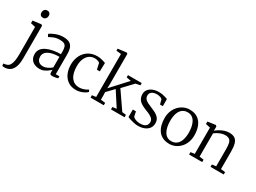

<svg xmlns="http://www.w3.org/2000/svg" viewBox="-69 -1664 3666 2753"><g transform="rotate(30 1764.5 -288.0)"><path d="M42 242.5Q36.5 243 25 242.8Q13.5 242.5 2.8 241.5Q-8 240.5 -11 239L-14.5 201Q-7 201.5 9 199Q25 196.5 42 190Q71 179.5 87.5 150.2Q104 121 111 76Q118 31 118 -26.5L117 -479.5L39.5 -497.5V-540.5L173 -558H178L195.5 -543.5V-1Q195.5 58.5 185 103Q174.5 147.5 154.5 177.5Q134.5 207.5 106 223.5Q77.5 239.5 42 242.5ZM146.5 -650Q120 -650 106 -665.8Q92 -681.5 92 -707Q92 -732 107.5 -752Q123 -772 153 -772H154Q180 -772 194.2 -756Q208.5 -740 208.5 -715Q208.5 -689.5 193 -669.8Q177.5 -650 147.5 -650Z M468.5 10.5Q425.5 10.5 388.5 -5.5Q351.5 -21.5 328.5 -55.5Q305.5 -89.5 305.5 -142.5Q305.5 -194 334.2 -229Q363 -264 410.8 -285.2Q458.5 -306.5 516.5 -316.5Q574.5 -326.5 634 -327V-370.5Q634 -418.5 624.2 -446.2Q614.5 -474 589.5 -486.2Q564.5 -498.5 519 -498.5Q462 -498.5 418.2 -479.8Q374.5 -461 349.5 -446.5L328.5 -487Q339 -496.5 371 -513.8Q403 -531 447 -545Q491 -559 538 -559Q603 -559 641.2 -539.8Q679.5 -520.5 696.2 -478.5Q713 -436.5 713 -369V-41.5H773.5V-7.5Q762.5 -4.5 747.2 -1Q732 2.5 715 5Q698 7.5 683 7.5Q661.5 7.5 651 0.5Q640.5 -6.5 640.5 -34.5V-72Q628.5 -60.5 603.8 -40.8Q579 -21 544.8 -5.2Q510.5 10.5 468.5 10.5ZM497 -46Q529 -46 566.8 -63.8Q604.5 -81.5 634 -108V-283.5Q555 -283 501.2 -266.5Q447.5 -250 420 -220.8Q392.5 -191.5 392.5 -152.5Q392.5 -114 406.5 -90.5Q420.5 -67 444 -56.5Q467.5 -46 497 -46Z M1075 11Q996 11 941.8 -25.8Q887.5 -62.5 859.5 -125.5Q831.5 -188.5 831 -267.5Q830.5 -326.5 847.8 -379.8Q865 -433 899.5 -474Q934 -515 985.5 -539Q1037 -563 1105.5 -563Q1134 -563 1161 -557.5Q1188 -552 1209.5 -545Q1231 -538 1243.5 -533L1239.5 -392H1191.5L1170.5 -488Q1169 -495.5 1156.8 -502.5Q1144.5 -509.5 1125.5 -514.2Q1106.5 -519 1084.5 -519Q1035 -519 997.2 -492Q959.5 -465 938 -415Q916.5 -365 916.5 -296Q916 -232.5 929 -185Q942 -137.5 965.8 -106.2Q989.5 -75 1022 -59.2Q1054.5 -43.5 1092.5 -43.5Q1122.5 -43.5 1150.2 -50.8Q1178 -58 1200.5 -68.5Q1223 -79 1238 -89.5L1253 -58.5Q1235 -40 1206.2 -24.2Q1177.5 -8.5 1143.2 1.2Q1109 11 1075 11Z M1312.5 0V-39.5L1378 -48.5V-759.5L1298 -768.5V-802L1435 -819H1439L1456.5 -807V-301L1454 -236L1693 -496L1616.5 -510.5V-547.5H1844V-510.5L1770.5 -496L1615 -332L1811 -47.5L1876 -39.5V0H1651V-39.5L1718 -48.5L1563.5 -287L1454 -172L1456.5 -128V-48.5L1532 -39.5V0Z M2101 11Q2069.5 11 2034.2 3.8Q1999 -3.5 1969.2 -13.2Q1939.5 -23 1923.5 -30.5V-155H1975L1991.5 -77Q1997.5 -67 2015.5 -56.5Q2033.5 -46 2058.2 -39.2Q2083 -32.5 2110.5 -32.5Q2153 -32.5 2179.5 -43.5Q2206 -54.5 2218.5 -74.8Q2231 -95 2231 -122.5Q2231 -151.5 2214.5 -172.2Q2198 -193 2165.2 -210.2Q2132.5 -227.5 2083 -245.5Q2032 -265 1998.2 -288.5Q1964.5 -312 1948 -343.5Q1931.5 -375 1931.5 -418.5Q1931.5 -462.5 1957.5 -494.2Q1983.5 -526 2026.8 -543Q2070 -560 2120.5 -560Q2160 -560 2190 -554Q2220 -548 2240.5 -540.5Q2261 -533 2271.5 -529.5V-412H2225L2206 -485Q2201 -494 2187.2 -501.5Q2173.5 -509 2154.2 -513.2Q2135 -517.5 2113 -517.5Q2081.5 -518 2056.5 -508.2Q2031.5 -498.5 2017.2 -480.5Q2003 -462.5 2003 -437.5Q2003 -401 2021.5 -379.5Q2040 -358 2069.2 -344Q2098.5 -330 2131 -316Q2164 -302.5 2194.8 -288Q2225.5 -273.5 2249.8 -254.8Q2274 -236 2288.5 -209.8Q2303 -183.5 2303 -147Q2303 -97.5 2277.8 -62.2Q2252.5 -27 2207 -8Q2161.5 11 2101 11Z M2378.5 -276Q2378.5 -344 2400 -397.2Q2421.5 -450.5 2458 -487.2Q2494.5 -524 2539.5 -543.5Q2584.5 -563 2631.5 -563Q2719.5 -563 2772.8 -523.2Q2826 -483.5 2849.8 -418Q2873.5 -352.5 2873.5 -276Q2873.5 -208.5 2852.2 -155Q2831 -101.5 2794.5 -64.5Q2758 -27.5 2713 -8.2Q2668 11 2621 11Q2555 11 2508.5 -12Q2462 -35 2433.5 -75Q2405 -115 2391.8 -166.8Q2378.5 -218.5 2378.5 -276ZM2626 -37Q2675.5 -37 2711 -63.2Q2746.5 -89.5 2765.5 -141.2Q2784.5 -193 2784.5 -269Q2784.5 -318 2775.8 -362.2Q2767 -406.5 2748.5 -440.8Q2730 -475 2700.2 -494.8Q2670.5 -514.5 2627 -514.5Q2577 -514.5 2541.5 -488.5Q2506 -462.5 2487 -411Q2468 -359.5 2468 -283Q2468 -233.5 2476.8 -189.2Q2485.5 -145 2504.2 -110.5Q2523 -76 2553.2 -56.5Q2583.5 -37 2626 -37Z M3010.5 -48.5V-483L2935.5 -500V-540.5L3058.5 -558H3065L3082.5 -543.5V-500L3081.5 -473Q3103 -492 3136.8 -512.5Q3170.5 -533 3210.2 -546.5Q3250 -560 3287.5 -560Q3351.5 -560 3385.5 -534.8Q3419.5 -509.5 3432.2 -458.5Q3445 -407.5 3445 -330V-47.5L3517.5 -39.5V0H3299V-39.5L3365.5 -47.5V-330.5Q3365.5 -387 3357.8 -424.8Q3350 -462.5 3326.2 -481.2Q3302.5 -500 3255.5 -500Q3226 -500 3196 -490.5Q3166 -481 3138.5 -465.8Q3111 -450.5 3090 -434V-48.5L3161 -39.5V0H2944.5V-39.5Z"/></g></svg>

Font: Merriweather 36pt Light
Style: Regular
Weight: 300
Designer: Eben Sorkin
Foundry: Eben Sorkin
Version: Version 2.100